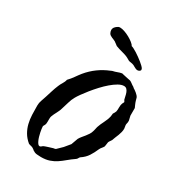

<svg xmlns="http://www.w3.org/2000/svg" viewBox="-207 -992 1005 1110"><g transform="rotate(30 295.5 -437.5)"><path d="M144 -30.3Q118.7 -51.3 104.5 -75.9Q90.3 -100.6 83.7 -127.7Q77.1 -154.8 75.9 -184.3Q74.7 -213.9 74.7 -245.1Q74.7 -264.6 80.8 -280.5Q86.9 -296.4 92.3 -314.5Q99.1 -335.4 106.2 -358.6Q113.3 -381.8 122.6 -403.8Q125 -411.1 128.9 -417.7Q132.8 -424.3 136.7 -431.2Q140.6 -438 144 -445.1Q147.5 -452.1 148.9 -460.4Q158.2 -469.7 165.5 -479Q172.9 -488.3 179.4 -497.3Q186 -506.3 192.4 -515.4Q198.7 -524.4 206.5 -533.7Q233.9 -566.9 267.8 -591.6Q301.8 -616.2 340.8 -631.8Q343.3 -632.8 346.7 -634.5Q350.1 -636.2 351.1 -636.2Q366.2 -639.2 379.6 -644.5Q393.1 -649.9 407.2 -652.3Q410.6 -651.4 419.2 -649.4Q427.7 -647.5 436.8 -645.5Q445.8 -643.6 454.1 -641.8Q462.4 -640.1 465.8 -639.6Q472.7 -637.2 479 -632.3Q485.4 -627.4 491.2 -623.5Q491.2 -623 493.7 -621.8Q496.1 -620.6 498.8 -618.9Q501.5 -617.2 503.7 -615.5Q505.9 -613.8 506.3 -612.3Q510.7 -609.9 517.1 -605.5Q523.4 -601.1 530 -595.7Q536.6 -590.3 541.7 -584.5Q546.9 -578.6 549.3 -572.8Q552.2 -561.5 554.2 -554.9Q556.2 -548.3 558.3 -542.7Q560.5 -537.1 563.2 -531Q565.9 -524.9 570.3 -515.1V-464.4L577.1 -435.1V-428.2Q577.1 -421.9 575.4 -416.3Q573.7 -410.6 573.7 -403.8Q573.7 -398.4 575.4 -392.6Q577.1 -386.7 577.1 -380.9Q577.1 -369.1 574.2 -357.4Q571.3 -345.7 566.9 -334.2Q562.5 -322.8 557.6 -311.3Q552.7 -299.8 549.3 -289.1Q545.4 -282.2 541.5 -277.3Q537.6 -272.5 535.2 -266.1Q533.7 -259.8 533.2 -252Q532.7 -244.1 530.8 -236.3Q525.4 -226.6 519.8 -220.5Q514.2 -214.4 509.8 -205.1Q497.6 -176.3 482.2 -152.6Q466.8 -128.9 439.5 -110.8Q435.1 -106.9 432.4 -101.1Q429.7 -95.2 424.3 -91.3Q399.4 -74.2 379.9 -57.6Q360.4 -41 340.6 -27.8Q320.8 -14.6 297.4 -6.6Q273.9 1.5 241.2 1.5Q229 1.5 214.1 0Q199.2 -1.5 189.5 -9.3Q187.5 -9.3 185.1 -11.5Q182.6 -13.7 182.6 -14.2Q177.2 -18.6 172.6 -21Q168 -23.4 163.3 -24.7Q158.7 -25.9 154.1 -26.9Q149.4 -27.8 144 -30.3ZM162.6 -156.2Q162.6 -150.4 164.1 -140.4Q165.5 -130.4 168 -118.4Q170.4 -106.4 174.1 -94Q177.7 -81.5 182.4 -71.5Q187 -61.5 192.1 -55.2Q197.3 -48.8 203.1 -48.8Q207 -48.8 210 -50.5Q212.9 -52.2 215.3 -54.4Q217.8 -56.6 220.2 -58.6Q222.7 -60.5 226.1 -61.5Q229 -63 236.6 -65.4Q244.1 -67.9 252.4 -70.6Q260.7 -73.2 268.1 -75.4Q275.4 -77.6 278.3 -78.6Q279.3 -78.6 285.2 -79.6Q291 -80.6 293.5 -82L327.1 -114.7L357.4 -151.4L373.5 -195.8Q379.9 -207 388.2 -216.8Q396.5 -226.6 404.3 -236.3Q412.1 -246.1 418.9 -256.6Q425.8 -267.1 429.2 -279.8Q429.7 -280.8 430.9 -285.4Q432.1 -290 433.3 -295.4Q434.6 -300.8 435.5 -305.4Q436.5 -310.1 437 -311.5Q440.4 -322.8 445.6 -334Q450.7 -345.2 456.3 -356.4Q461.9 -367.7 466.6 -379.4Q471.2 -391.1 474.1 -403.8L476.6 -424.8Q478 -425.8 479.7 -428.7Q481.4 -431.6 483.2 -435.1Q484.9 -438.5 486.1 -441.4Q487.3 -444.3 487.8 -445.3Q489.3 -451.7 489.5 -458.5Q489.7 -465.3 489.7 -472.2Q489.7 -479 490.5 -485.6Q491.2 -492.2 493.7 -499Q493.7 -499.5 494.6 -502Q495.6 -504.4 497.1 -506.8Q498.5 -509.3 499.5 -511.7Q500.5 -514.2 500.5 -515.1L493.7 -526.4Q491.2 -534.7 489 -546.4Q486.8 -558.1 482.9 -568.8Q479 -579.6 471.9 -587.2Q464.8 -594.7 453.1 -594.7Q436.5 -594.7 416 -583Q395.5 -571.3 373.8 -552.7Q352.1 -534.2 330.8 -511.2Q309.6 -488.3 291.5 -465.8Q273.4 -443.4 259.5 -423.8Q245.6 -404.3 239.3 -392.6Q228 -373 221.4 -349.1Q214.8 -325.2 207 -301.8Q204.6 -292.5 200.2 -283.2Q195.8 -273.9 191.4 -265.1Q187 -256.8 183.1 -249Q179.2 -241.2 175.8 -231.4Q173.8 -225.6 173.6 -219.5Q173.3 -213.4 173.3 -208V-195.8Q173.3 -189.5 172.6 -182.9Q171.9 -176.3 168.5 -170.4Q168.5 -169.4 165.5 -165Q162.6 -160.6 162.6 -158.2ZM231.9 -818.4Q226.6 -829.1 226.6 -837.9Q226.6 -849.1 233.6 -857.9Q240.7 -866.7 252.9 -873.5Q257.3 -876 265.1 -876Q277.8 -876 295.4 -869.9Q313 -863.8 329.6 -854.5Q346.2 -845.2 359.1 -835Q372.1 -824.7 375.5 -816.4Q380.9 -815.4 391.1 -810.3Q401.4 -805.2 413.3 -797.6Q425.3 -790 438 -780.8Q450.7 -771.5 461.7 -762.7Q472.7 -753.9 480.5 -746.1Q488.3 -738.3 490.7 -733.9Q493.2 -728 493.2 -725.6Q493.2 -719.2 483.9 -714.4Q479.5 -711.9 473.6 -711.9Q467.8 -711.9 461.9 -714.4Q456.1 -716.8 450.4 -720.2Q444.8 -723.6 439.5 -726.3Q434.1 -729 428.7 -730Q416 -731.9 411.4 -732.9Q406.7 -733.9 404.3 -734.9Q401.9 -735.8 398.9 -738Q396 -740.2 387.2 -744.6Q377.4 -750 366.7 -753.4Q356 -756.8 345 -759.8Q334 -762.7 323 -765.9Q312 -769 301.3 -773.4Q300.3 -773.9 296.9 -776.6Q293.5 -779.3 289.6 -782.2Q285.6 -785.2 282 -787.6Q278.3 -790 277.8 -791Q272.9 -793.9 266.4 -796.4Q259.8 -798.8 253.2 -801.8Q246.6 -804.7 240.7 -808.6Q234.9 -812.5 231.9 -818.4Z"/></g></svg>

Font: IM FELL English
Style: Italic
Weight: 400
Italic angle: -18°
Designer: Igino Marini
Foundry: Igino Marini
Version: 3.00